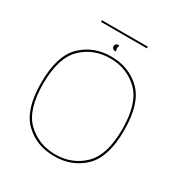

<svg xmlns="http://www.w3.org/2000/svg" viewBox="-171 -867 956 1002"><g transform="rotate(30 307.0 -366.0)"><path d="M294.5 4Q402 4 473 -65.2Q544 -134.5 544 -295.5Q544 -457 473 -526.5Q402 -596 294.5 -596Q186.5 -596 115.5 -526.5Q44.5 -457 44.5 -295.5Q44.5 -134.5 115.5 -65.2Q186.5 4 294.5 4ZM294.5 -7Q193.5 -7 124.8 -73.2Q56 -139.5 56 -295.5Q56 -452 124.8 -518.5Q193.5 -585 294.5 -585Q395 -585 463.8 -518.5Q532.5 -452 532.5 -295.5Q532.5 -139.5 463.8 -73.2Q395 -7 294.5 -7ZM295 -630Q302.5 -630 299.8 -635.8Q297 -641.5 297 -649Q297 -656.5 299.8 -661.8Q302.5 -667 295 -667Q287 -667 281.5 -661.8Q276 -656.5 276 -649Q276 -641 281.8 -635.5Q287.5 -630 295 -630ZM156 -725.5H432.5V-735.5H156Z"/></g></svg>

Font: Anybody SemiExpanded Thin
Style: Regular
Weight: 250
Width: 6
Version: Version 1.113;gftools[0.9.25]